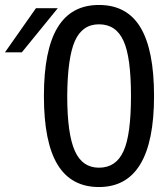

<svg xmlns="http://www.w3.org/2000/svg" viewBox="-109 -740 657 774"><path d="M290 14Q178 14 123 -76.5Q68 -167 68 -353Q68 -538 123 -629Q178 -720 290 -720Q403 -720 457.5 -629Q512 -538 512 -353Q512 14 290 14ZM36 -707H124L-21 -529H-89ZM290 -64Q359 -64 389 -131Q419 -196 419 -353Q419 -510 389 -575Q359 -642 290 -642Q223 -642 193 -575Q163 -507 162 -353Q162 -199 193 -131Q223 -64 290 -64Z"/></svg>

Font: PlemolJP
Style: Regular
Weight: 400
Monospace: yes
Version: v2.0.4; ttfautohint (v1.8.4.7-5d5b-dirty) -l 6 -r 45 -G 200 